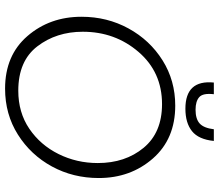

<svg xmlns="http://www.w3.org/2000/svg" viewBox="-73 -779 862 756"><g transform="rotate(90 358.0 -401.0)"><path d="M489 -812H535Q529 -752 496.5 -726Q464 -700 408 -700Q294 -700 305 -812H351Q346 -769 362.5 -754.5Q379 -740 412 -740Q448 -740 466 -756Q484 -772 489 -812ZM396 -660Q527 -660 604 -572Q681 -484 681 -359Q681 -258 635.5 -174.5Q590 -91 510 -40.5Q430 10 329 10Q198 10 122 -78Q46 -166 46 -291Q46 -392 92 -476Q138 -560 217.5 -610Q297 -660 396 -660ZM337 -42Q423 -42 487 -85.5Q551 -129 586.5 -200.5Q622 -272 622 -355Q622 -463 562 -535.5Q502 -608 390 -608Q264 -608 184.5 -515.5Q105 -423 105 -296Q105 -192 162.5 -117Q220 -42 337 -42Z"/></g></svg>

Font: Zilla Slab Light
Style: Italic
Weight: 300
Italic angle: -6°
Designer: Typotheque.com
Foundry: Typotheque type foundry
Version: Version 1.1; 2017; ttfautohint (v1.6)